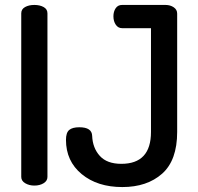

<svg xmlns="http://www.w3.org/2000/svg" viewBox="-20 -751 800 777"><path d="M66 -35V-697Q66 -714 81.5 -722.5Q97 -731 119 -731Q141 -731 156.5 -722.5Q172 -714 172 -697V-35Q172 -19 156.5 -9.5Q141 0 119 0Q98 0 82 -9.5Q66 -19 66 -35ZM591 -637H474Q458 -637 448.5 -651Q439 -665 439 -685Q439 -704 448 -717.5Q457 -731 474 -731H650Q669 -731 683 -721.5Q697 -712 697 -696V-217Q697 -102 636 -48Q575 6 475 6Q374 6 310.5 -46.5Q247 -99 247 -185Q247 -214 260 -225Q273 -236 301 -236Q352 -236 353 -201Q355 -152 384 -120Q413 -88 471 -88Q591 -88 591 -217Z"/></svg>

Font: Dosis
Style: SemiBold
Weight: 600
Designer: Edgar Tolentino, Pablo Impallari, Igino Marini
Foundry: Edgar Tolentino, Pablo Impallari, Igino Marini
Version: Version 1.007